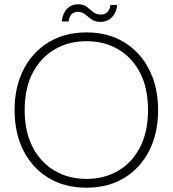

<svg xmlns="http://www.w3.org/2000/svg" viewBox="-20 -863 806 895"><path d="M383 12Q282 12 206.5 -33.5Q131 -79 89.5 -160.5Q48 -242 48 -350Q48 -457 89.5 -538.5Q131 -620 206.5 -666Q282 -712 383 -712Q484 -712 559 -666Q634 -620 675.5 -538.5Q717 -457 717 -350Q717 -242 675.5 -160.5Q634 -79 559 -33.5Q484 12 383 12ZM383 -29Q466 -29 531 -67Q596 -105 633 -177Q670 -249 670 -350Q670 -452 633 -523.5Q596 -595 531 -633Q466 -671 383 -671Q300 -671 235 -633Q170 -595 132.5 -523.5Q95 -452 95 -350Q95 -249 132.5 -177Q170 -105 235 -67Q300 -29 383 -29ZM449 -761Q423 -761 407 -772.5Q391 -784 376.5 -796Q362 -808 342 -808Q325 -808 314 -797Q303 -786 300 -763H268Q272 -801 292.5 -822Q313 -843 344 -843Q369 -843 384.5 -831Q400 -819 414.5 -807Q429 -795 452 -795Q468 -795 480 -806.5Q492 -818 495 -840H526Q523 -804 501.5 -782.5Q480 -761 449 -761Z"/></svg>

Font: DM Sans ExtraLight
Style: Regular
Weight: 200
Designer: Colophon Foundry, Jonny Pinhorn
Foundry: Colophon Foundry
Version: Version 4.004; ttfautohint (v1.8.4.7-5d5b)